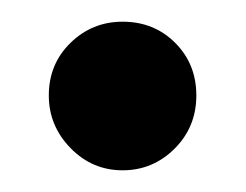

<svg xmlns="http://www.w3.org/2000/svg" viewBox="-20 -150 227 177"><path d="M25 -62Q25 -91 45 -110.5Q65 -130 93 -130Q122 -130 141.5 -110.5Q161 -91 161 -62Q161 -33 141 -13Q121 7 93 7Q65 7 45 -13.5Q25 -34 25 -62Z"/></svg>

Font: Arya
Style: Bold
Weight: 700
Designer: Eduardo Rodriguez Tunni, Modular Infotech
Foundry: Eduardo Rodriguez Tunni, Modular Infotech
Version: Version 1.002